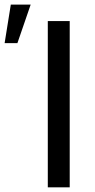

<svg xmlns="http://www.w3.org/2000/svg" viewBox="-115 -801 407 821"><path d="M0 0ZM183.1 0H89.4V-710.9H183.1ZM-68.8 -781.2H16.1L-40.5 -616.7H-95.2Z"/></svg>

Font: Roboto
Style: Regular
Weight: 400
Designer: Google
Version: Version 2.134; 2016; ttfautohint (v1.6)